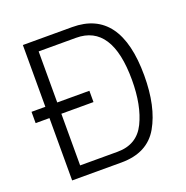

<svg xmlns="http://www.w3.org/2000/svg" viewBox="-125 -811 899 926"><g transform="rotate(-20 324.5 -347.5)"><path d="M590 -357Q590 -197 533.5 -98.5Q477 0 343 0H90V-320H19V-378H90V-695H343Q590 -695 590 -357ZM527 -357Q527 -640 343 -640H151V-378H316V-320H151V-55H343Q443 -55 485 -140.5Q527 -226 527 -357Z"/></g></svg>

Font: Cairo Light
Style: Regular
Weight: 300
Designer: Mohamed Gaber, Accademia di Belle Arti di Urbino and others
Foundry: Kief Type Foundry, Accademia di Belle Arti di Urbino and others
Version: Version 3.011